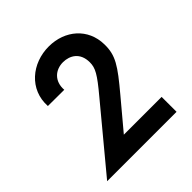

<svg xmlns="http://www.w3.org/2000/svg" viewBox="-166 -726 849 849"><g transform="rotate(-45 258.0 -302.0)"><path d="M224.1 -93.3 337.9 -229C421.4 -328.6 447.3 -366.7 445.8 -436.5C444.3 -537.6 365.7 -603.5 266.1 -604C159.7 -604.5 69.3 -529.8 76.2 -420.4L178.2 -419.9C173.8 -476.6 211.9 -510.7 261.2 -510.3C301.8 -509.8 344.2 -487.3 344.2 -425.8C344.2 -390.6 330.6 -365.7 265.6 -288.1L26.4 0H460.4V-93.3Z"/></g></svg>

Font: Now SemiBold
Style: Regular
Weight: 600
Designer: Alfredo Marco Pradil
Foundry: Alfredo Marco Pradil
Version: Version 1.200;hotconv 1.0.109;makeotfexe 2.5.65596